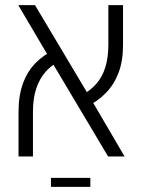

<svg xmlns="http://www.w3.org/2000/svg" viewBox="-20 -608 553 746"><path d="M400 0 172 -383 51 -588H116L330 -229L464 0ZM52 0V-174Q52 -237 69.5 -284.5Q87 -332 119.5 -364.5Q152 -397 196 -416L214 -372Q181 -356 157.5 -329.5Q134 -303 121 -264.5Q108 -226 108 -173V0ZM316 -193 297 -238Q330 -255 353.5 -281.5Q377 -308 389 -346Q401 -384 401 -434V-588H458V-433Q458 -371 440.5 -325Q423 -279 391 -246.5Q359 -214 316 -193ZM178 118V83H331V118Z"/></svg>

Font: Noto Sans Hebrew SemiCondensed Light
Style: Regular
Weight: 300
Width: 4
Designer: Monotype Design Team
Foundry: Monotype Imaging Inc.
Version: Version 2.003